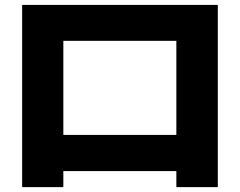

<svg xmlns="http://www.w3.org/2000/svg" viewBox="-20 -727 978 783"><path d="M70.3 36.1H238.3V-29.3H699.2V36.1H868.2V-707H70.3ZM238.3 -176.8V-560.5H699.2V-176.8Z"/></svg>

Font: Pretendard Black
Style: Regular
Weight: 900
Designer: Base glyphs from Inter by Rasmus Andersson; Hangeul glyphs from Noto Sans CJK(Source Han Sans) by Jang Soo-young and Kan
Foundry: Kil Hyung-jin
Version: Version 1.309;Glyphs 3.2 (3225)